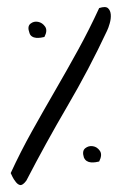

<svg xmlns="http://www.w3.org/2000/svg" viewBox="-20 -569 360 551"><path d="M22.5 -50.8Q20.5 -52.7 16.1 -61Q11.7 -69.3 10.7 -72.3Q39.1 -133.8 71.8 -192.4Q104.5 -251 138.2 -309.1Q171.9 -367.2 204.1 -425.8Q236.3 -484.4 264.6 -545.9Q283.2 -551.8 290 -545.4Q296.9 -539.1 297.9 -527.3Q298.8 -515.6 294.9 -502Q291 -488.3 287.1 -480.5Q235.4 -370.1 173.3 -264.2Q111.3 -158.2 55.7 -50.8Q44.9 -36.1 37.1 -38.1Q29.3 -40 22.5 -50.8ZM220.7 -117.2Q214.8 -135.7 224.6 -143.6Q234.4 -151.4 246.6 -149.4Q258.8 -147.5 266.6 -136.2Q274.4 -125 264.6 -105.5Q260.7 -104.5 254.4 -103.5Q248 -102.5 241.2 -103Q234.4 -103.5 229 -106.9Q223.6 -110.4 220.7 -117.2ZM22.5 -50.8Q20.5 -52.7 16.1 -61Q11.7 -69.3 10.7 -72.3Q39.1 -133.8 71.8 -192.4Q104.5 -251 138.2 -309.1Q171.9 -367.2 204.1 -425.8Q236.3 -484.4 264.6 -545.9Q283.2 -551.8 290 -545.4Q296.9 -539.1 297.9 -527.3Q298.8 -515.6 294.9 -502Q291 -488.3 287.1 -480.5Q235.4 -370.1 173.3 -264.2Q111.3 -158.2 55.7 -50.8Q44.9 -36.1 37.1 -38.1Q29.3 -40 22.5 -50.8ZM220.7 -117.2Q214.8 -135.7 224.6 -143.6Q234.4 -151.4 246.6 -149.4Q258.8 -147.5 266.6 -136.2Q274.4 -125 264.6 -105.5Q260.7 -104.5 254.4 -103.5Q248 -102.5 241.2 -103Q234.4 -103.5 229 -106.9Q223.6 -110.4 220.7 -117.2ZM64.5 -474.6Q57.6 -493.2 67.4 -501Q77.1 -508.8 89.4 -506.3Q101.6 -503.9 109.4 -492.7Q117.2 -481.4 107.4 -462.9Q103.5 -461.9 97.2 -460.9Q90.8 -460 84 -460.4Q77.1 -460.9 71.8 -464.4Q66.4 -467.8 64.5 -474.6Q57.6 -493.2 67.4 -501Q77.1 -508.8 89.4 -506.3Q101.6 -503.9 109.4 -492.7Q117.2 -481.4 107.4 -462.9Q103.5 -461.9 97.2 -460.9Q90.8 -460 84 -460.4Q77.1 -460.9 71.8 -464.4Q66.4 -467.8 64.5 -474.6Z"/></svg>

Font: Nothing You Could Do
Style: Regular
Weight: 400
Version: Version 1.005